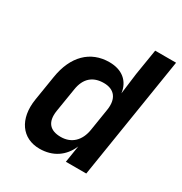

<svg xmlns="http://www.w3.org/2000/svg" viewBox="-172 -858 944 995"><g transform="rotate(30 300.0 -360.0)"><path d="M204 10C284 10 343 -30 373 -101L357 0H479L595 -730H470L445 -576L429 -451C420 -520 371 -560 295 -560C182 -560 104 -483 83 -349L59 -200C39 -74 100 10 204 10ZM269 -98C205 -98 173 -132 184 -204L207 -346C218 -418 260 -452 324 -452C388 -452 419 -411 408 -341L387 -209C376 -139 333 -98 269 -98Z"/></g></svg>

Font: JetBrains Mono
Style: Bold Italic
Weight: 558
Italic angle: -9°
Monospace: yes
Designer: Philipp Nurullin, Konstantin Bulenkov
Foundry: JetBrains
Version: Version 2.305